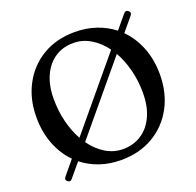

<svg xmlns="http://www.w3.org/2000/svg" viewBox="-131 -867 1057 1035"><g transform="rotate(-20 397.0 -349.0)"><path d="M85.5 25Q71.5 14.5 84 -1L149.5 -80Q100.5 -129.5 73.2 -199.8Q46 -270 46 -354.5Q46 -458.5 89.8 -540.5Q133.5 -622.5 212.2 -669.5Q291 -716.5 396.5 -716.5Q462.5 -716.5 518.8 -697.2Q575 -678 619 -643.5L682 -719Q694.5 -734.5 709 -722.5Q723 -711.5 711.5 -697L646.5 -619Q696 -569.5 723.5 -499.8Q751 -430 751 -346.5Q751 -240 706.8 -157.8Q662.5 -75.5 583 -28.8Q503.5 18 398 18Q332.5 18 276.5 -1.2Q220.5 -20.5 176.5 -55.5L112.5 21Q100.5 37 85.5 25ZM167.5 -416Q167.5 -345.5 183.2 -283.2Q199 -221 226.5 -172L549.5 -560Q514.5 -608 468.2 -635.8Q422 -663.5 369.5 -663.5Q308.5 -663.5 263.2 -633.2Q218 -603 192.8 -547.2Q167.5 -491.5 167.5 -416ZM631 -283Q631 -353 614.8 -415.8Q598.5 -478.5 570.5 -528L247 -139.5Q282 -90.5 328.2 -62.2Q374.5 -34 427.5 -34Q488 -34 533.8 -64Q579.5 -94 605.2 -149.8Q631 -205.5 631 -283Z"/></g></svg>

Font: Fraunces 9pt S050
Style: Regular
Weight: 400
Version: Version 1.000; ttfautohint (v1.8.3)